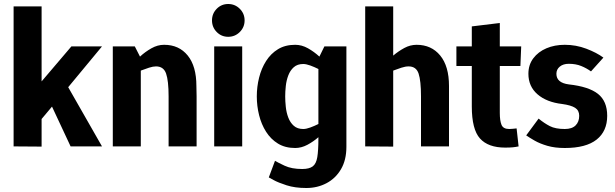

<svg xmlns="http://www.w3.org/2000/svg" viewBox="-20 -732 3074 960"><path d="M188 1 48 0V-700H188V-325L337 -500H490L321 -296L490 0H333L240 -199L188 -137Z M963 0H823V-250Q823 -328 810.5 -364Q798 -400 760 -400Q745 -400 725 -393.5Q705 -387 684 -379V0H544V-500H654L680 -449Q706 -473 737 -490.5Q768 -508 800 -508H801Q875 -508 918.5 -454.5Q962 -401 962 -302L963 -250Z M1121 -548Q1087 -548 1063.5 -572Q1040 -596 1040 -630Q1040 -664 1063.5 -688Q1087 -712 1121 -712Q1155 -712 1179 -688Q1203 -664 1203 -630Q1203 -596 1179 -572Q1155 -548 1121 -548ZM1051 0V-500H1191V0Z M1496 -412Q1467 -412 1449 -396Q1431 -380 1421.5 -355Q1412 -330 1409 -302Q1406 -274 1406 -250Q1406 -226 1409 -197.5Q1412 -169 1421.5 -144Q1431 -119 1449 -103Q1467 -87 1496 -87Q1511 -87 1531.5 -94.5Q1552 -102 1572 -112V-387Q1552 -397 1531.5 -404.5Q1511 -412 1496 -412ZM1355 72Q1368 80 1403 96.5Q1438 113 1491 113Q1526 113 1543.5 100Q1561 87 1566.5 53.5Q1572 20 1572 -40V-46Q1547 -24 1517 -8Q1487 8 1456 8Q1406 8 1370 -14Q1334 -36 1310.5 -73Q1287 -110 1275.5 -156Q1264 -202 1264 -250Q1264 -298 1275.5 -344Q1287 -390 1310.5 -427Q1334 -464 1370 -486Q1406 -508 1456 -508Q1489 -508 1520 -490.5Q1551 -473 1577 -449L1602 -500H1712V2Q1712 68 1685 114Q1658 160 1612.5 184Q1567 208 1512 208H1511Q1455 208 1413 194.5Q1371 181 1347.5 168Q1324 155 1324 155Z M1946 1 1806 0V-700H1946V-454Q1972 -476 2001.5 -492Q2031 -508 2063 -508Q2137 -508 2181 -454.5Q2225 -401 2225 -302V0H2085V-250Q2085 -328 2073 -364Q2061 -400 2023 -400Q2007 -400 1987 -393.5Q1967 -387 1946 -379Z M2563 -90 2573 0Q2559 3 2544 4.5Q2529 6 2506 6Q2421 6 2380 -39.5Q2339 -85 2339 -200V-402H2262V-500H2339V-600L2479 -617V-500H2586L2582 -402H2479V-167Q2479 -129 2487.5 -108Q2496 -87 2526 -87Q2535 -87 2543.5 -88Q2552 -89 2563 -90Z M2611 -55 2673 -139Q2701 -116 2729 -101.5Q2757 -87 2804 -87Q2840 -87 2858 -105Q2876 -123 2876 -153Q2876 -180 2855.5 -193Q2835 -206 2791 -212Q2713 -221 2667.5 -260.5Q2622 -300 2622 -363Q2622 -408 2646.5 -440.5Q2671 -473 2712 -490.5Q2753 -508 2804 -508Q2860 -508 2911.5 -488.5Q2963 -469 2997 -444L2935 -375Q2913 -391 2886 -402Q2859 -413 2824 -413Q2796 -413 2779 -399Q2762 -385 2762 -363Q2762 -318 2824 -310Q2924 -299 2970 -262.5Q3016 -226 3016 -153Q3016 -76 2963 -34Q2910 8 2804 8Q2754 8 2716.5 -3Q2679 -14 2653 -29Q2627 -44 2611 -55Z"/></svg>

Font: Epunda Sans
Style: Bold
Weight: 700
Designer: Simon Atzbach
Foundry: typofactur
Version: Version 2.204; ttfautohint (v1.8.4.7-5d5b)